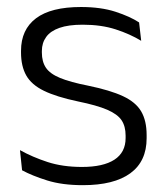

<svg xmlns="http://www.w3.org/2000/svg" viewBox="-20 -518 475 548"><path d="M216.5 10.5Q157.5 10.5 114.5 -3Q71.5 -16.5 43 -32L37 -89.5Q73 -69.5 116 -55.5Q159 -41.5 214 -41.5Q274.5 -41.5 306.5 -62.2Q338.5 -83 338.5 -124V-131Q338.5 -157.5 327 -174.8Q315.5 -192 286 -204.8Q256.5 -217.5 202.5 -228.5Q141 -241.5 105.5 -258.8Q70 -276 55 -302.5Q40 -329 40 -368V-373Q40 -433.5 82.8 -465.8Q125.5 -498 211 -498Q268 -498 309.5 -484.5Q351 -471 377 -454L383 -401.5Q351 -421 310 -434.2Q269 -447.5 216 -447.5Q175.5 -447.5 149.8 -438.5Q124 -429.5 111.8 -412.5Q99.5 -395.5 99.5 -372.5V-368Q99.5 -342 111 -324.8Q122.5 -307.5 151.5 -295.5Q180.5 -283.5 231.5 -273.5Q294.5 -260.5 331 -243.5Q367.5 -226.5 383 -200Q398.5 -173.5 398.5 -132.5V-123.5Q398.5 -57.5 352 -23.5Q305.5 10.5 216.5 10.5Z"/></svg>

Font: Anek Gurmukhi Light
Style: Regular
Weight: 300
Designer: Sarang Kulkarni (Gurmukhi), Yesha Goshar (Latin)
Foundry: Ek Type
Version: Version 1.003